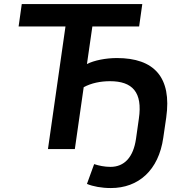

<svg xmlns="http://www.w3.org/2000/svg" viewBox="-20 -739 890 952"><path d="M529.8 193.4C666.5 193.4 766.6 105.5 789.6 -56.2L804.2 -156.2C832.5 -355.5 744.6 -451.2 559.6 -451.2C504.4 -451.2 445.8 -439.5 411.1 -421.4L438 -607.9H669.9L685.5 -718.8H87.9L72.3 -607.9H304.7L217.8 0H351.1L395 -306.6C432.6 -327.1 478.5 -336.4 525.4 -336.4C636.2 -336.4 688 -282.2 668.5 -150.4L654.3 -50.3C641.1 40.5 596.7 88.4 527.8 88.4C498.5 88.4 470.2 82.5 446.8 74.7L411.1 172.9C441.4 185.5 483.4 193.4 529.8 193.4Z"/></svg>

Font: Winston SemiBold
Style: Italic
Weight: 600
Italic angle: -8.13011°
Designer: Vernon Adams, Kim Jin-seong, David Berlow, Cristiano Sobral
Foundry: The Winston Project Authors
Version: Version 3.004